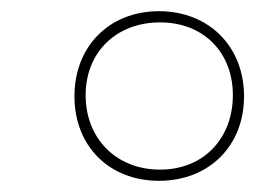

<svg xmlns="http://www.w3.org/2000/svg" viewBox="-20 -744 456 343"><path d="M264 -421C353 -421 416 -483 416 -572C416 -661 353 -724 264 -724C175 -724 113 -661 113 -572C113 -483 175 -421 264 -421ZM266 -441C187 -441 133 -497 133 -574C133 -651 188 -704 266 -704C343 -704 396 -651 396 -574C396 -497 344 -441 266 -441Z"/></svg>

Font: Noto Serif Display
Style: Italic
Weight: 400
Italic angle: -12°
Designer: Monotype Design Team
Foundry: Monotype Imaging Inc.
Version: Version 2.009